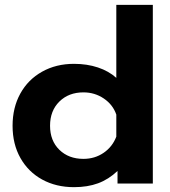

<svg xmlns="http://www.w3.org/2000/svg" viewBox="-20 -759 705 794"><path d="M32 -239Q32 -314 64 -372Q96 -430 154 -462.5Q212 -495 286 -495Q340 -495 385 -480Q430 -465 461 -437V-739H612V0H466V-52Q429 -17 385.5 -1Q342 15 286 15Q212 15 154.5 -16.5Q97 -48 64.5 -105.5Q32 -163 32 -239ZM461 -194V-285Q447 -326 409.5 -351.5Q372 -377 325 -377Q264 -377 225.5 -339Q187 -301 187 -239Q187 -177 225.5 -139.5Q264 -102 325 -102Q372 -102 408.5 -127Q445 -152 461 -194Z"/></svg>

Font: Prompt SemiBold
Style: Regular
Weight: 600
Designer: Katatrad Team
Foundry: CadsonDemak
Version: Version 1.001